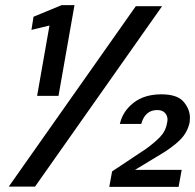

<svg xmlns="http://www.w3.org/2000/svg" viewBox="-20 -724 757 745"><path d="M124 -352 172 -625 102 -608 110 -659 219 -704H269L207 -352ZM14 0 507 -700H609L116 0ZM404 1 415 -59 546 -146Q578 -169 600.5 -192Q623 -215 628 -246Q630 -254 630 -260Q630 -275 620 -286Q610 -297 590 -297Q543 -297 528 -243H445Q456 -292 498 -325Q540 -358 606 -358Q668 -358 692.5 -329Q717 -300 717 -267Q717 -259 716 -250Q708 -210 677.5 -180Q647 -150 590 -117L504 -65H685L673 1Z"/></svg>

Font: Ultramarine Medium
Style: Italic
Weight: 500
Italic angle: -10°
Designer: Colophon Foundry, Jonny Pinhorn
Foundry: Colophon Foundry
Version: Version 1.200; ttfautohint (v1.8.3)